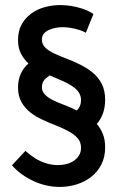

<svg xmlns="http://www.w3.org/2000/svg" viewBox="-20 -720 482 756"><path d="M318 -591 348 -665Q328 -678 305.5 -685.5Q283 -693 260.5 -696.5Q238 -700 217 -700Q186 -700 156.5 -692Q127 -684 103 -666.5Q79 -649 65 -623.5Q51 -598 51 -562Q51 -531 62.5 -509Q74 -487 92 -470Q73 -454 62 -430Q51 -406 51 -375Q51 -342 64.5 -318Q78 -294 100 -277Q122 -260 148.5 -248Q175 -236 201.5 -225.5Q228 -215 250 -203Q272 -191 285.5 -176Q299 -161 299 -138Q299 -120 290.5 -107Q282 -94 268.5 -85.5Q255 -77 239 -73.5Q223 -70 208 -70Q184 -70 161.5 -77Q139 -84 119 -96.5Q99 -109 80 -126L27 -69Q62 -30 112 -7Q162 16 216 16Q250 16 282 6Q314 -4 339 -23.5Q364 -43 379 -72Q394 -101 394 -140Q394 -170 385 -192.5Q376 -215 361 -232Q377 -250 385.5 -274Q394 -298 394 -327Q394 -364 380.5 -390Q367 -416 345 -434Q323 -452 296 -465.5Q269 -479 242.5 -489Q216 -499 193.5 -509.5Q171 -520 158 -533Q145 -546 145 -564Q145 -579 153 -588Q161 -597 173.5 -602.5Q186 -608 200 -610.5Q214 -613 227 -613Q243 -613 259.5 -610Q276 -607 291 -602.5Q306 -598 318 -591ZM282 -285Q263 -295 243.5 -302.5Q224 -310 206 -317.5Q188 -325 174.5 -333.5Q161 -342 153 -352.5Q145 -363 145 -377Q145 -388 149 -396.5Q153 -405 160.5 -411.5Q168 -418 176 -423Q194 -415 212 -407.5Q230 -400 245.5 -392Q261 -384 273 -374.5Q285 -365 292 -353Q299 -341 299 -325Q299 -313 294.5 -302.5Q290 -292 282 -285Z"/></svg>

Font: Advent Pro SemiBold
Style: Regular
Weight: 600
Designer: VivaRado, Andreas Kalpakidis
Foundry: VivaRado, Andreas Kalpakidis
Version: Version 3.000